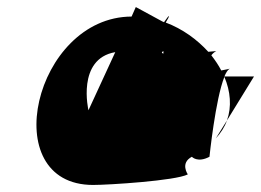

<svg xmlns="http://www.w3.org/2000/svg" viewBox="-20 -517 741 545"><path d="M231.1 -204C231.1 -204 196.8 -350 307.2 -369ZM353.5 -470C77.3 -469 -32.8 8 244.2 8C288.2 8 478.9 -4 513.1 -22C513.1 -22 490.5 -54 524.6 -72C524.6 -72 540.5 -54 574.6 -72C574.6 -72 591.5 -236 617 -299C617 -299 616.3 -300 616.3 -300C616.3 -300 617.3 -300 617 -300C621.6 -311 626.4 -319 632.1 -322C632.1 -322 620.4 -319 608 -317C600.4 -332 590.6 -346 579.9 -360C582.8 -364 586.7 -368 593.7 -372C593.7 -372 584.4 -371 571.2 -370C539.3 -405 498.2 -435 450.4 -453C463 -473 463.8 -481 445.6 -454C443.8 -455 442.8 -455 441 -456L365.5 -497ZM443.7 -372 444 -365C438.3 -366 438 -369 443.7 -372ZM616.8 -299C634.3 -258 638.2 -214 624.2 -175L701 -300H617ZM592.4 -124C607.1 -140 618 -157 624.2 -175Z"/></svg>

Font: Digital Distortion
Style: Obl
Weight: 400
Version: Version 1